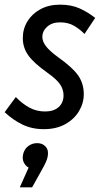

<svg xmlns="http://www.w3.org/2000/svg" viewBox="-27 -545 454 825"><path d="M-7 -63 41 -128Q69 -99 99.5 -82.5Q130 -66 167 -66Q204 -66 225 -85Q246 -104 246 -135Q246 -160 231.5 -182Q217 -204 176 -233Q117 -275 94 -308Q71 -341 71 -381Q71 -421 91 -453.5Q111 -486 147 -505.5Q183 -525 231 -525Q280 -525 316 -508.5Q352 -492 382 -468L336 -399Q317 -419 291.5 -434Q266 -449 231 -449Q197 -449 176 -430.5Q155 -412 155 -386Q155 -367 170.5 -346.5Q186 -326 223 -299Q285 -255 309 -220.5Q333 -186 333 -140Q333 -102 312.5 -67.5Q292 -33 253.5 -11.5Q215 10 161 10Q110 10 69 -10Q28 -30 -7 -63ZM178 127Q176 139 169.5 153Q163 167 150 190L111 260H58L96 175Q84 169 76 154.5Q68 140 72 119Q77 96 94 83Q111 70 133 70Q156 70 169.5 85.5Q183 101 178 127Z"/></svg>

Font: Radio Canada Condensed
Style: Italic
Weight: 400
Width: 3
Italic angle: -12°
Designer: Charles Daoud, Etienne Aubert Bonn, Alexandre Saumier Demers, Jacques Le Bailly
Foundry: Radio-Canada
Version: Version 2.104; ttfautohint (v1.8.4.7-5d5b);gftools[0.9.28.de